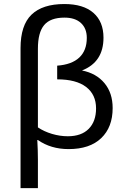

<svg xmlns="http://www.w3.org/2000/svg" viewBox="-20 -745 640 972"><path d="M550.3 -197.8Q550.3 -101.1 492.4 -45.7Q434.6 9.8 327.1 9.8Q237.8 9.8 171.9 -36.1H168.9Q171.9 19.5 171.9 62.5V207.5H84V-501.5Q84 -617.2 139.6 -670.9Q195.3 -724.6 305.7 -724.6Q401.9 -724.6 452.9 -679.9Q503.9 -635.3 503.9 -554.2Q503.9 -430.7 395 -388.2Q467.3 -374 508.8 -324.2Q550.3 -274.4 550.3 -197.8ZM419.4 -553.2Q419.4 -601.1 389.9 -628.4Q360.4 -655.8 306.6 -655.8Q234.9 -655.8 203.4 -617.9Q171.9 -580.1 171.9 -498.5V-100.1Q203.1 -79.1 243.4 -67.1Q283.7 -55.2 323.2 -55.2Q392.1 -55.2 429.2 -92.8Q466.3 -130.4 466.3 -196.3Q466.3 -266.1 416 -304.7Q365.7 -343.3 269.5 -343.3V-412.6Q343.3 -418 381.3 -453.6Q419.4 -489.3 419.4 -553.2Z"/></svg>

Font: Cousine
Style: Regular
Weight: 400
Monospace: yes
Designer: Steve Matteson
Foundry: Ascender Corporation
Version: Version 1.20